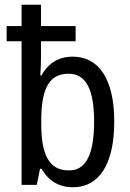

<svg xmlns="http://www.w3.org/2000/svg" viewBox="-20 -780 548 810"><path d="M288 10C397 10 462 -86 462 -267C462 -446 397 -541 287 -541C227 -541 183 -513 155 -462H150C152 -486 153 -517 153 -545V-606H299V-670H153V-760H71V-670H8V-606H71V0H135L149 -68H155C185 -17 228 10 288 10ZM271 -61C188 -61 154 -125 154 -257V-269C154 -391 179 -469 269 -469C344 -469 377 -401 377 -267C377 -127 342 -61 271 -61Z"/></svg>

Font: Noto Sans Condensed
Style: Regular
Weight: 400
Width: 3
Designer: Monotype Design Team
Foundry: Monotype Imaging Inc.
Version: Version 2.013